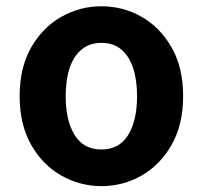

<svg xmlns="http://www.w3.org/2000/svg" viewBox="-20 -594 661 627"><path d="M311.2 13.8Q240.7 13.8 179.8 -21Q118.8 -55.7 81.5 -121.5Q44.2 -187.3 44.2 -279.9Q44.2 -373.1 81.5 -438.6Q118.8 -504.1 179.8 -538.8Q240.7 -573.5 311.2 -573.5Q382.4 -573.5 442.9 -538.8Q503.4 -504.1 540.7 -438.6Q578 -373.1 578 -279.9Q578 -187.3 540.7 -121.5Q503.4 -55.7 442.9 -21Q382.4 13.8 311.2 13.8ZM311.2 -105.8Q369.3 -105.8 398.5 -153.1Q427.6 -200.4 427.6 -279.9Q427.6 -332.7 414.8 -371.7Q401.9 -410.7 376.2 -432.3Q350.5 -454 311.2 -454Q272.7 -454 246.5 -432.3Q220.2 -410.7 207.4 -371.7Q194.5 -332.7 194.5 -279.9Q194.5 -200.4 223.7 -153.1Q252.8 -105.8 311.2 -105.8Z"/></svg>

Font: Noto Sans TC
Style: Regular
Weight: 100
Designer: Ryoko NISHIZUKA 西塚涼子 (kana, bopomofo & ideographs); Paul D. Hunt (Latin, Greek & Cyrillic); Sandoll Communications 산돌커뮤니
Foundry: Adobe
Version: Version 2.004;hotconv 1.0.118;makeotfexe 2.5.65603